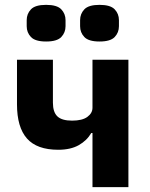

<svg xmlns="http://www.w3.org/2000/svg" viewBox="-20 -771 618 791"><path d="M361 0V-223H356Q338 -192 304.5 -173Q271 -154 220 -154Q132 -154 91 -200.5Q50 -247 50 -341V-525H198V-348Q198 -309 216.5 -291.5Q235 -274 277 -274Q319 -274 340 -289.5Q361 -305 361 -327V-525H509V0ZM170 -600Q125 -600 107.5 -618.5Q90 -637 90 -663V-688Q90 -714 107.5 -732.5Q125 -751 170 -751Q215 -751 232.5 -732.5Q250 -714 250 -688V-663Q250 -637 232.5 -618.5Q215 -600 170 -600ZM390 -600Q345 -600 327.5 -618.5Q310 -637 310 -663V-688Q310 -714 327.5 -732.5Q345 -751 390 -751Q435 -751 452.5 -732.5Q470 -714 470 -688V-663Q470 -637 452.5 -618.5Q435 -600 390 -600Z"/></svg>

Font: IBM Plex Sans
Style: Regular
Weight: 400
Designer: Mike Abbink, Paul van der Laan, Pieter van Rosmalen
Foundry: Bold Monday
Version: Version 3.201